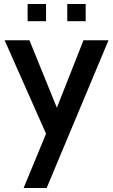

<svg xmlns="http://www.w3.org/2000/svg" viewBox="-20 -697 565 959"><path d="M210 -29 3 -496H127L264 -159L397 -496H522L213 242H98ZM118 -677H210V-591H118ZM316 -677H408V-591H316Z"/></svg>

Font: Cabin SemiBold
Style: Regular
Weight: 600
Designer: Pablo Impallari
Foundry: Pablo Impallari. http://www.impallari.com Igino Marini. http://www.ikern.com
Version: Version 2.001